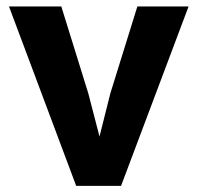

<svg xmlns="http://www.w3.org/2000/svg" viewBox="-20 -577 622 604"><path d="M219.7 7.8H360.8L573.2 -556.6H412.1L327.1 -283.2L293 -147.5L257.8 -283.2L172.9 -556.6H8.3Z"/></svg>

Font: Merriweather Sans
Style: Bold
Weight: 700
Designer: Eben Sorkin ( eben@eyebytes.com )
Foundry: Eben Sorkin
Version: Version 1.003